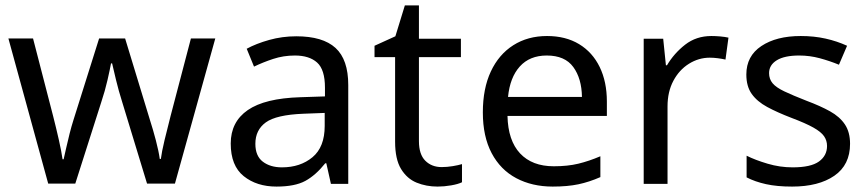

<svg xmlns="http://www.w3.org/2000/svg" viewBox="-20 -679 3204 709"><path d="M431 -303Q418 -344 408.5 -383.5Q399 -423 394 -445H390Q386 -423 377 -383.5Q368 -344 354 -302L258 -1H158L11 -537H102L176 -251Q187 -208 197 -164Q207 -120 211 -91H215Q219 -108 224.5 -133Q230 -158 237 -185.5Q244 -213 251 -235L346 -537H442L534 -235Q545 -201 555.5 -161Q566 -121 570 -92H574Q577 -117 587.5 -161Q598 -205 610 -251L685 -537H775L626 -1H523Z M1074 -545Q1172 -545 1219 -502Q1266 -459 1266 -365V0H1202L1185 -76H1181Q1146 -32 1107.5 -11Q1069 10 1001 10Q928 10 880 -28.5Q832 -67 832 -149Q832 -229 895 -272.5Q958 -316 1089 -320L1180 -323V-355Q1180 -422 1151 -448Q1122 -474 1069 -474Q1027 -474 989 -461.5Q951 -449 918 -433L891 -499Q926 -518 974 -531.5Q1022 -545 1074 -545ZM1100 -259Q1000 -255 961.5 -227Q923 -199 923 -148Q923 -103 950.5 -82Q978 -61 1021 -61Q1089 -61 1134 -98.5Q1179 -136 1179 -214V-262Z M1611 -62Q1631 -62 1652 -65.5Q1673 -69 1686 -73V-6Q1672 1 1646 5.5Q1620 10 1596 10Q1554 10 1518.5 -4.5Q1483 -19 1461 -55Q1439 -91 1439 -156V-468H1363V-510L1440 -545L1475 -659H1527V-536H1682V-468H1527V-158Q1527 -109 1550.5 -85.5Q1574 -62 1611 -62Z M2000 -546Q2069 -546 2118.5 -516Q2168 -486 2194.5 -431.5Q2221 -377 2221 -304V-251H1854Q1856 -160 1900.5 -112.5Q1945 -65 2025 -65Q2076 -65 2115.5 -74.5Q2155 -84 2197 -102V-25Q2156 -7 2116 1.5Q2076 10 2021 10Q1945 10 1886.5 -21Q1828 -52 1795.5 -113.5Q1763 -175 1763 -264Q1763 -352 1792.5 -415Q1822 -478 1875.5 -512Q1929 -546 2000 -546ZM1999 -474Q1936 -474 1899.5 -433.5Q1863 -393 1856 -321H2129Q2128 -389 2097 -431.5Q2066 -474 1999 -474Z M2607 -546Q2622 -546 2639.5 -544.5Q2657 -543 2670 -540L2659 -459Q2646 -462 2630.5 -464Q2615 -466 2601 -466Q2560 -466 2524 -443.5Q2488 -421 2466.5 -380.5Q2445 -340 2445 -286V0H2357V-536H2429L2439 -438H2443Q2469 -482 2510 -514Q2551 -546 2607 -546Z M3119 -148Q3119 -70 3061 -30Q3003 10 2905 10Q2849 10 2808.5 1Q2768 -8 2737 -24V-104Q2769 -88 2814.5 -74.5Q2860 -61 2907 -61Q2974 -61 3004 -82.5Q3034 -104 3034 -140Q3034 -160 3023 -176Q3012 -192 2983.5 -208Q2955 -224 2902 -244Q2850 -264 2813 -284Q2776 -304 2756 -332Q2736 -360 2736 -404Q2736 -472 2791.5 -509Q2847 -546 2937 -546Q2986 -546 3028.5 -536.5Q3071 -527 3108 -510L3078 -440Q3044 -454 3007 -464Q2970 -474 2931 -474Q2877 -474 2848.5 -456.5Q2820 -439 2820 -409Q2820 -387 2833 -371.5Q2846 -356 2876.5 -341.5Q2907 -327 2958 -307Q3009 -288 3045 -268Q3081 -248 3100 -219.5Q3119 -191 3119 -148Z"/></svg>

Font: Noto Sans Tai Viet
Style: Regular
Weight: 400
Designer: Monotype Design Team
Foundry: Monotype Imaging Inc.
Version: Version 2.003; ttfautohint (v1.8.4.7-5d5b)